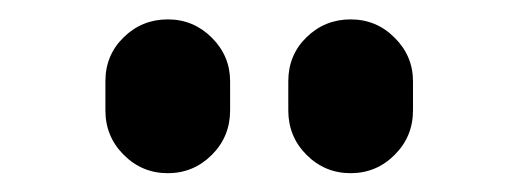

<svg xmlns="http://www.w3.org/2000/svg" viewBox="-20 -780 540 200"><path d="M410.2 -695.3V-665Q410.2 -637.7 391.1 -618.7Q372.1 -599.6 345.2 -599.6Q318.4 -599.6 299.3 -618.7Q280.3 -637.7 280.3 -665V-695.3Q280.3 -722.7 299.3 -741.2Q318.4 -759.8 345.2 -759.8Q372.1 -759.8 391.1 -740.7Q410.2 -721.7 410.2 -695.3ZM219.7 -695.3V-665Q219.7 -637.7 200.7 -618.7Q181.6 -599.6 154.8 -599.6Q127.9 -599.6 108.9 -618.7Q89.8 -637.7 89.8 -665V-695.3Q89.8 -722.7 108.9 -741.2Q127.9 -759.8 154.8 -759.8Q181.6 -759.8 200.7 -740.7Q219.7 -721.7 219.7 -695.3Z"/></svg>

Font: Rounded-X Mgen+ 1m bold
Style: Bold
Weight: 700
Designer: [Source Han Sans]
Ryoko NISHIZUKA  (kana & ideographs); Paul D. Hunt (Latin, Greek & Cyrillic); Wenlong ZHANG  (bopomofo
Version: Version 1.059.20150602